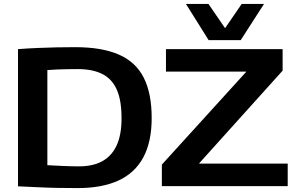

<svg xmlns="http://www.w3.org/2000/svg" viewBox="-20 -951 1514 981"><path d="M377 10Q322 10 270.5 9Q219 8 170 5.5Q121 3 72 1V-700Q126 -704 174 -706Q222 -708 268.5 -709Q315 -710 364 -710Q501 -710 587.5 -672Q674 -634 714.5 -554Q755 -474 755 -348Q755 -226 712 -146.5Q669 -67 585 -28.5Q501 10 377 10ZM384 -101Q454 -101 502 -127Q550 -153 575.5 -207Q601 -261 601 -347Q601 -439 576.5 -493.5Q552 -548 502.5 -573Q453 -598 377 -598Q353 -598 325.5 -597.5Q298 -597 271.5 -596Q245 -595 222 -593V-107Q241 -106 261.5 -105Q282 -104 303 -103Q324 -102 344.5 -101.5Q365 -101 384 -101ZM807 0V-110L1237 -583V-585H828V-700H1424V-590L998 -117V-115H1450V0ZM1329 -931 1210 -746H1046L930 -931H1045L1130 -807L1215 -931Z"/></svg>

Font: Georama SemiExpanded SemiBold
Style: Regular
Weight: 600
Width: 6
Designer: Jean-Baptiste Levee
Foundry: Production Type
Version: Version 1.001